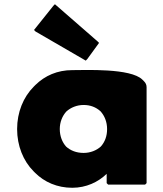

<svg xmlns="http://www.w3.org/2000/svg" viewBox="-20 -867 773 909"><path d="M263 -256C263 -289 275 -318 294 -339C315 -358 344 -370 376 -370C407 -370 434 -360 456 -340C475 -319 487 -290 487 -256C487 -223 477 -195 457 -173C437 -155 408 -143 376 -143C342 -143 314 -154 293 -173C275 -193 263 -222 263 -256ZM674 -454C674 -465 670 -474 662 -482L661 -483L654 -490C599 -545 382 -535 322 -535C252 -535 193 -509 148 -465L147 -464L140 -457C90 -407 61 -335 61 -256C61 -177 90 -105 139 -56L146 -49C190 -5 251 22 322 22C388 22 445 -5 485 -44V0L492 7H667L674 0ZM240 -847 233 -840 141 -725 148 -718 386 -580 393 -587 449 -664 442 -671Z"/></svg>

Font: Hussar Woodtype
Style: Blk
Weight: 900
Foundry: Cannot Into Space Fonts
Version: Version 1.07